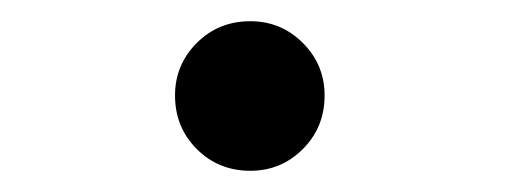

<svg xmlns="http://www.w3.org/2000/svg" viewBox="-20 -149 490 181"><path d="M216 12Q186 12 165.5 -8.5Q145 -29 145 -59Q145 -88 165.5 -108.5Q186 -129 216 -129Q245 -129 265.5 -108.5Q286 -88 286 -59Q286 -29 265.5 -8.5Q245 12 216 12Z"/></svg>

Font: Inconsolata SemiCondensed Bold
Style: Regular
Weight: 700
Width: 4
Monospace: yes
Designer: Raph Levien, Cyreal, Brenton Simpson
Foundry: Raph Levien, Cyreal, Google
Version: Version 3.001; ttfautohint (v1.8.2.53-6de2)